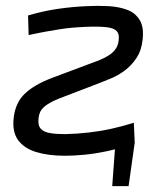

<svg xmlns="http://www.w3.org/2000/svg" viewBox="-20 -520 559 657"><path d="M441 -32 420 117H364L375 -32ZM278 -499Q315 -501 351 -499Q387 -497 415 -486.5Q443 -476 458 -451.5Q473 -427 468 -384Q464 -347 447 -321.5Q430 -296 408 -279.5Q386 -263 364 -253.5Q342 -244 326 -238L180 -182Q146 -168 130 -153.5Q114 -139 112 -116Q109 -91 119.5 -79.5Q130 -68 151.5 -64.5Q173 -61 202 -61Q244 -62 283.5 -66.5Q323 -71 361.5 -79.5Q400 -88 438 -100L441 -31Q394 -13 350 -3.5Q306 6 268.5 9.5Q231 13 203 13Q146 13 104.5 0.5Q63 -12 42 -40.5Q21 -69 27 -118Q33 -169 65 -199.5Q97 -230 157 -253L293 -304Q343 -321 363.5 -339Q384 -357 386 -382Q389 -403 379.5 -413.5Q370 -424 344 -427Q318 -430 271 -428Q247 -427 225.5 -425Q204 -423 182 -419.5Q160 -416 135 -411.5Q110 -407 78 -400L76 -467Q126 -482 177 -489.5Q228 -497 278 -499Z"/></svg>

Font: Exo 2
Style: Italic
Weight: 400
Italic angle: -8°
Designer: Natanael Gama
Foundry: Natanael Gama
Version: Version 2.010